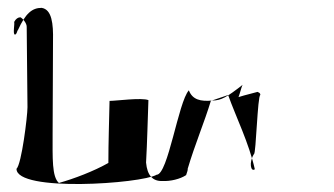

<svg xmlns="http://www.w3.org/2000/svg" viewBox="-20 -490 850 489"><path d="M16 -434C20 -442 26 -446 32 -446C38 -443 48 -431 48 -422C48 -417 50 -226 50 -217C50 -194 35 -72 22 -60C22 0 340 -22 379 -45C408 -45 434 -230 461 -260C470 -236 491 -231 521 -234C543 -234 557 -242 598 -274C595 -271 586 -230 581 -230C575 -230 570 -232 567 -236C593 -245 609 -249 636 -256C639 -254 643 -254 643 -248C636 -247 632 -98 627 -98C613 -76 619 -51 629 -59C614 -126 581 -192 561 -248L517 -233C501 -180 476 -121 458 -60C459 -58 456 -50 454 -44C439 -34 414 -28 394 -29C369 -28 355 -43 352 -76C355 -129 356 -182 358 -235C341 -242 275 -233 259 -233C258 -181 256 -128 256 -75C219 -54 169 -35 130 -24C112 -40 114 -87 114 -150L115 -386C116 -430 112 -466 86 -470C62 -470 45 -456 26 -414C23 -411 23 -402 18 -402C12 -402 18 -431 16 -434Z"/></svg>

Font: Zinc
Style: Regular
Weight: 400
Version: Version 1